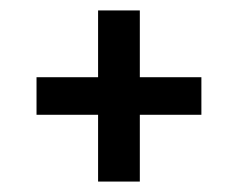

<svg xmlns="http://www.w3.org/2000/svg" viewBox="-20 -539 456 368"><path d="M366 -391V-319H248V-191H168V-319H50V-391H168V-519H248V-391Z"/></svg>

Font: PTCRaleway Medium
Style: Regular
Weight: 500
Designer: Matt McInerney, Pablo Impallari, Rodrigo Fuenzalida
Foundry: Matt McInerney, Pablo Impallari, Rodrigo Fuenzalida
Version: Version 3.000g; ttfautohint (v1.5) -l 8 -r 28 -G 28 -x 14 -D